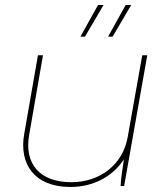

<svg xmlns="http://www.w3.org/2000/svg" viewBox="-20 -740 655 764"><path d="M260 4C352 4 429 -38 473 -106C466 -61 461 -26 460 0H474L566 -520H546L488 -194C468 -82 375 -15 264 -15C138 -15 76 -88 96 -203L151 -520H131L76 -205C56 -88 116 4 260 4ZM300 -594H318L392 -720H370ZM410 -594H428L502 -720H480Z"/></svg>

Font: Fixel Display Thin
Style: Italic
Weight: 100
Italic angle: -10°
Designer: AlfaBravo + MacPaw
Foundry: Kyrylo Tkachov, Marchela Mozhyna, Serhii Makarenko, Maria Weinstein, Zakhar Kryvoshyya
Version: Version 1.210;Glyphs 3.2 (3217)